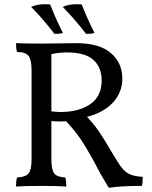

<svg xmlns="http://www.w3.org/2000/svg" viewBox="-20 -883 724 912"><path d="M658 -43Q658 -14 654 0Q552 0 497 9Q459 -52 430 -109L418 -131Q387 -187 361.5 -224.5Q336 -262 294 -307L263 -306Q248 -306 224 -308V-127Q224 -77 237.5 -59.5Q251 -42 290 -40Q295 -25 295 3Q252 0 176 0Q101 0 56 3Q56 -24 61 -40Q102 -42 116 -59.5Q130 -77 130 -127V-549Q130 -599 115.5 -617.5Q101 -636 61 -636Q56 -652 56 -678Q96 -676 176 -676Q231 -676 259 -677L343 -678Q451 -678 506 -631.5Q561 -585 561 -510Q561 -444 516.5 -396Q472 -348 393 -328Q428 -291 452 -255.5Q476 -220 523 -140Q546 -101 562 -82Q578 -63 599.5 -54Q621 -45 658 -43ZM268 -351Q355 -351 409 -388.5Q463 -426 463 -500Q463 -563 423.5 -598.5Q384 -634 298 -634Q262 -634 224 -626V-354Q248 -351 268 -351ZM128 -850Q154 -863 195 -863Q210 -863 218 -862Q252 -777 279 -727Q271 -724 261 -723Q251 -722 239 -722Q181 -797 128 -850ZM278 -850Q304 -863 345 -863Q360 -863 368 -862Q402 -777 429 -727Q421 -724 411 -723Q401 -722 389 -722Q331 -797 278 -850Z"/></svg>

Font: Vollkorn SC
Style: Regular
Weight: 400
Designer: Friedrich Althausen
Foundry: Friedrich Althausen
Version: Version 4.015